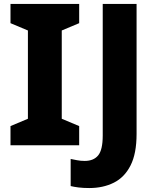

<svg xmlns="http://www.w3.org/2000/svg" viewBox="-20 -734 793 970"><path d="M380 0H33V-97L121 -134V-580L33 -617V-714H380V-617L292 -580V-134L380 -97ZM431 216Q400 216 376.5 213Q353 210 337 206V69Q352 72 369.5 75.5Q387 79 408 79Q453 79 476 51Q499 23 499 -49V-714H670V-57Q670 42 639.5 102Q609 162 555 189Q501 216 431 216Z"/></svg>

Font: Noto Sans Gurmukhi UI ExtraBold
Style: Regular
Weight: 800
Designer: Jelle Bosma - Monotype Design Team
Foundry: Monotype Imaging Inc.
Version: Version 2.004; ttfautohint (v1.8.4.7-5d5b)